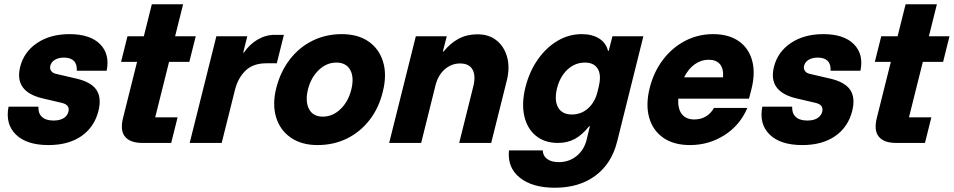

<svg xmlns="http://www.w3.org/2000/svg" viewBox="-20 -670 4471 900"><path d="M207.5 10Q105 10 54.6 -39.2Q4.2 -88.3 20 -170H160Q158.3 -139.2 176.7 -122.1Q195 -105 230.8 -105Q260 -105 277.9 -115.8Q295.8 -126.7 300.8 -146.7Q308.3 -178.3 270.8 -187.5L178.3 -209.2Q46.7 -240.8 74.2 -355Q91.7 -426.7 153.8 -468.3Q215.8 -510 305.8 -510Q402.5 -510 449.2 -462.9Q495.8 -415.8 480 -338.3H340Q341.7 -369.2 326.2 -384.6Q310.8 -400 280 -400Q254.2 -400 237.1 -389.6Q220 -379.2 215.8 -361.7Q212.5 -348.3 219.6 -337.9Q226.7 -327.5 240.8 -324.2L337.5 -301.7Q406.7 -285.8 431.7 -249.2Q456.7 -212.5 441.7 -150.8Q422.5 -74.2 361.7 -32.1Q300.8 10 207.5 10Z M647.5 0Q590 0 565.8 -29.6Q541.7 -59.2 557.5 -120L622.5 -380H547.5L577.5 -500H654.2L691.7 -650H838.3L800.8 -500H897.5L867.5 -380H772.5L707.5 -120H812.5L782.5 0Z M869.2 0 994.2 -500H1139.2L1120 -423.3H1123.3Q1149.2 -461.7 1187.1 -484.2Q1225 -506.7 1268.3 -506.7H1310.8L1277.5 -373.3H1228.3Q1166.7 -373.3 1131.2 -339.2Q1095.8 -305 1081.7 -250L1019.2 0Z M1468.3 10Q1393.3 10 1342.9 -25Q1292.5 -60 1274.2 -120.4Q1255.8 -180.8 1275 -257.5Q1295 -335 1338.8 -391.7Q1382.5 -448.3 1445 -479.2Q1507.5 -510 1581.7 -510Q1657.5 -510 1707.1 -475.8Q1756.7 -441.7 1775.4 -381.2Q1794.2 -320.8 1775 -242.5Q1756.7 -165 1712.9 -108.3Q1669.2 -51.7 1606.7 -20.8Q1544.2 10 1468.3 10ZM1493.3 -123.3Q1539.2 -123.3 1575.8 -158.3Q1612.5 -193.3 1626.7 -250Q1640.8 -307.5 1621.7 -342.1Q1602.5 -376.7 1556.7 -376.7Q1510.8 -376.7 1474.2 -341.7Q1437.5 -306.7 1423.3 -250Q1410 -193.3 1428.8 -158.3Q1447.5 -123.3 1493.3 -123.3Z M1804.2 0 1929.2 -500H2074.2L2055.8 -428.3H2059.2Q2090.8 -467.5 2129.6 -488.3Q2168.3 -509.2 2218.3 -509.2Q2272.5 -509.2 2308.3 -480Q2344.2 -450.8 2357.5 -401.2Q2370.8 -351.7 2355 -290L2282.5 0H2132.5L2199.2 -267.5Q2210.8 -316.7 2194.6 -344.6Q2178.3 -372.5 2136.7 -372.5Q2095.8 -372.5 2064.2 -344.6Q2032.5 -316.7 2020.8 -267.5L1954.2 0Z M2580.8 210Q2475 210 2416.2 162.5Q2357.5 115 2365.8 35H2524.2Q2525 60.8 2545 75.4Q2565 90 2599.2 90Q2647.5 90 2682.9 61.2Q2718.3 32.5 2730 -15.8L2745 -78.3H2741.7Q2709.2 -37.5 2674.6 -18.8Q2640 0 2595.8 0Q2532.5 0 2491.7 -33.8Q2450.8 -67.5 2437.5 -126.7Q2424.2 -185.8 2443.3 -262.5Q2462.5 -336.7 2501.7 -392.1Q2540.8 -447.5 2593.8 -478.8Q2646.7 -510 2706.7 -510Q2755.8 -510 2788.3 -489.6Q2820.8 -469.2 2830 -431.7H2833.3L2850.8 -500H2995.8L2873.3 -8.3Q2847.5 96.7 2771.2 153.3Q2695 210 2580.8 210ZM2660.8 -133.3Q2705 -133.3 2737.5 -162.9Q2770 -192.5 2781.7 -243.3L2787.5 -268.3Q2799.2 -319.2 2781.7 -347.9Q2764.2 -376.7 2721.7 -376.7Q2675.8 -376.7 2640.4 -344.2Q2605 -311.7 2590.8 -255Q2577.5 -199.2 2596.2 -166.2Q2615 -133.3 2660.8 -133.3Z M3214.2 10Q3138.3 10 3089.2 -24.2Q3040 -58.3 3022.9 -119.2Q3005.8 -180 3025.8 -259.2Q3045 -334.2 3088.3 -390.8Q3131.7 -447.5 3192.1 -478.8Q3252.5 -510 3322.5 -510Q3395.8 -510 3442.9 -477.1Q3490 -444.2 3505.8 -385.4Q3521.7 -326.7 3501.7 -249.2L3490.8 -207.5H3159.2Q3156.7 -160 3176.2 -135Q3195.8 -110 3235 -110Q3265 -110 3288.8 -124.2Q3312.5 -138.3 3326.7 -164.2H3483.3Q3449.2 -83.3 3376.2 -36.7Q3303.3 10 3214.2 10ZM3186.7 -307.5H3369.2Q3372.5 -347.5 3355 -368.8Q3337.5 -390 3301.7 -390Q3266.7 -390 3236.7 -368.8Q3206.7 -347.5 3186.7 -307.5Z M3740.8 10Q3638.3 10 3587.9 -39.2Q3537.5 -88.3 3553.3 -170H3693.3Q3691.7 -139.2 3710 -122.1Q3728.3 -105 3764.2 -105Q3793.3 -105 3811.2 -115.8Q3829.2 -126.7 3834.2 -146.7Q3841.7 -178.3 3804.2 -187.5L3711.7 -209.2Q3580 -240.8 3607.5 -355Q3625 -426.7 3687.1 -468.3Q3749.2 -510 3839.2 -510Q3935.8 -510 3982.5 -462.9Q4029.2 -415.8 4013.3 -338.3H3873.3Q3875 -369.2 3859.6 -384.6Q3844.2 -400 3813.3 -400Q3787.5 -400 3770.4 -389.6Q3753.3 -379.2 3749.2 -361.7Q3745.8 -348.3 3752.9 -337.9Q3760 -327.5 3774.2 -324.2L3870.8 -301.7Q3940 -285.8 3965 -249.2Q3990 -212.5 3975 -150.8Q3955.8 -74.2 3895 -32.1Q3834.2 10 3740.8 10Z M4180.8 0Q4123.3 0 4099.2 -29.6Q4075 -59.2 4090.8 -120L4155.8 -380H4080.8L4110.8 -500H4187.5L4225 -650H4371.7L4334.2 -500H4430.8L4400.8 -380H4305.8L4240.8 -120H4345.8L4315.8 0Z"/></svg>

Font: Funnel Sans Light ExtraBold
Style: Italic
Weight: 800
Italic angle: -14.036°
Version: Version 1.000